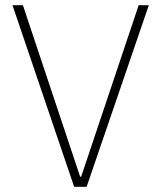

<svg xmlns="http://www.w3.org/2000/svg" viewBox="-20 -718 620 738"><path d="M313 0 552 -698H513L292 -39H288L68 -698H28L265 0Z"/></svg>

Font: IBM Plex Thai Looped ExtraLight
Style: Regular
Weight: 200
Designer: Mike Abbink, Paul van der Laan, Pieter van Rosmalen, Ben Mitchell, Mark Frömberg
Foundry: Bold Monday
Version: Version 1.0